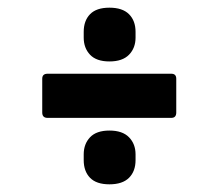

<svg xmlns="http://www.w3.org/2000/svg" viewBox="-20 -550 529 500"><path d="M104 -243Q90 -243 90 -257V-345Q90 -358 104 -358H426Q439 -358 439 -345V-257Q439 -243 426 -243ZM265 -70Q231 -70 214.5 -87Q198 -104 198 -133V-148Q198 -175 214.5 -192.5Q231 -210 265 -210Q299 -210 316 -192.5Q333 -175 333 -148V-133Q333 -104 316 -87Q299 -70 265 -70ZM265 -390Q231 -390 214.5 -407.5Q198 -425 198 -452V-467Q198 -496 214.5 -513Q231 -530 265 -530Q299 -530 316 -513Q333 -496 333 -467V-452Q333 -425 316 -407.5Q299 -390 265 -390Z"/></svg>

Font: Sofia Sans Condensed Black
Style: Italic
Weight: 900
Italic angle: -9°
Version: Version 4.100